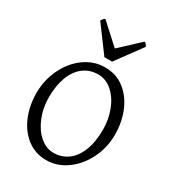

<svg xmlns="http://www.w3.org/2000/svg" viewBox="-210 -994 1020 1126"><g transform="rotate(30 300.0 -430.5)"><path d="M34.2 -298.8Q34.2 -386.2 71 -462.6Q107.9 -539.1 170.9 -584.5Q233.9 -629.9 309.1 -629.9Q386.2 -629.9 442.1 -585.7Q498 -541.5 526.9 -469.7Q555.7 -397.9 555.7 -315.9Q555.7 -229 518.1 -152.8Q480.5 -76.7 417 -31Q353.5 14.6 280.8 14.6Q205.1 14.6 149.2 -28.6Q93.3 -71.8 63.7 -143.6Q34.2 -215.3 34.2 -298.8ZM109.9 -313Q109.9 -241.2 135.3 -179.2Q160.6 -117.2 203.1 -80.6Q245.6 -43.9 294.9 -43.9Q349.6 -43.9 391.4 -74.2Q433.1 -104.5 456.5 -163.8Q480 -223.1 480 -307.1Q480 -375 456.5 -436.5Q433.1 -498 390.6 -535.9Q348.1 -573.7 294.9 -573.7Q237.8 -573.7 196 -541.7Q154.3 -509.8 132.1 -450.9Q109.9 -392.1 109.9 -313ZM274.4 -679.2 145.5 -853.5Q147 -855.5 151.1 -861.6Q155.3 -867.7 158.7 -870.6Q162.1 -873.5 167.5 -876.5L301.8 -753.9L433.6 -876.5Q441.4 -872.6 444.6 -868.7Q447.8 -864.7 454.6 -853.5L326.7 -679.2Z"/></g></svg>

Font: David Libre
Style: Regular
Weight: 400
Version: Version 1.000